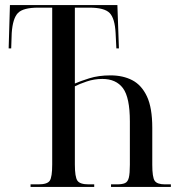

<svg xmlns="http://www.w3.org/2000/svg" viewBox="-20 -734 703 754"><path d="M100 0V-10H131Q166 -10 175.5 -24.5Q185 -39 185 -88V-704H130Q71 -704 50.5 -683Q30 -662 26 -604L24 -544H14L19 -714H441L447 -544H437L434 -604Q431 -662 410.5 -683Q390 -704 331 -704H274V-406Q294 -415 330.5 -426.5Q367 -438 414 -438Q463 -438 499.5 -419Q536 -400 557 -355.5Q578 -311 578 -232V-87Q578 -38 587.5 -24Q597 -10 628 -10H651V0H416V-10H439Q460 -10 471 -15Q482 -20 486 -36.5Q490 -53 490 -87V-257Q490 -351 463 -387.5Q436 -424 382 -424Q350 -424 320.5 -414Q291 -404 274 -395V-88Q274 -39 284 -24.5Q294 -10 328 -10H350V0Z"/></svg>

Font: Noto Serif Display ExtraCondensed
Style: Regular
Weight: 400
Width: 2
Designer: Monotype Design Team
Foundry: Monotype Imaging Inc.
Version: Version 2.009